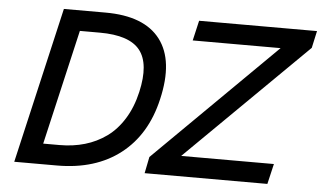

<svg xmlns="http://www.w3.org/2000/svg" viewBox="-49 -768 1418 846"><g transform="rotate(5 660.0 -345.0)"><path d="M41.5 0 200.7 -689.9H384.8Q556.6 -689.9 627.4 -596.7Q698.2 -503.4 657.7 -330.6Q621.1 -171.4 510.5 -85.7Q399.9 0 230.5 0ZM618.2 0 632.8 -72.8 1167 -601.1H778.3L798.8 -689.9H1320.3L1303.7 -614.3L772 -89.8H1182.1L1161.1 0ZM161.6 -90.8H233.9Q293.9 -90.8 345.7 -106Q397.5 -121.1 440.9 -152.3Q484.4 -183.6 516.1 -234.9Q547.9 -286.1 563.5 -354.5Q592.3 -480.5 545.7 -540Q499 -599.6 367.7 -599.6H279.3Z"/></g></svg>

Font: HK Grotesk Medium Italic
Style: Regular
Weight: 500
Italic angle: -13°
Designer: Alfredo Marco Pradil and Stefan Peev
Foundry: Hanken Design Co.
Version: Version 1.000;PS 001.000;hotconv 1.0.88;makeotf.lib2.5.64775